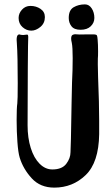

<svg xmlns="http://www.w3.org/2000/svg" viewBox="-20 -860 473 877"><path d="M368 -840Q387 -840 399 -821.5Q411 -803 411 -778Q411 -756 394.5 -740Q378 -724 348 -724Q319 -724 306.5 -740Q294 -756 294 -778Q294 -814 316.5 -827Q339 -840 368 -840ZM123 -720Q101 -720 83 -736Q65 -752 65 -778Q65 -799 80.5 -816Q96 -833 119 -833Q145 -833 165 -819.5Q185 -806 185 -782Q185 -754 164.5 -737Q144 -720 123 -720ZM106 -288Q106 -230 120.5 -184Q135 -138 161 -112Q187 -86 219 -86Q263 -86 282.5 -111.5Q302 -137 302 -165L304 -226Q307 -376 307 -392Q307 -415 309 -483Q312 -540 312 -595Q312 -644 308 -664Q305 -676 305 -683Q305 -697 311.5 -700.5Q318 -704 324.5 -703.5Q331 -703 333 -703Q343 -702 355.5 -702.5Q368 -703 378 -703H404Q420 -703 422.5 -698.5Q425 -694 426 -679Q428 -657 428 -625Q428 -603 427 -593Q426 -583 428 -509Q433 -387 433 -308V-247Q431 -118 371.5 -60.5Q312 -3 228 -3Q164 -3 125 -45.5Q86 -88 70 -140Q63 -163 59.5 -211.5Q56 -260 56 -311Q56 -368 59 -387Q61 -401 61 -480Q61 -606 57 -662Q56 -668 56 -678Q56 -709 75 -701L86 -700Q90 -700 94.5 -701Q99 -702 104 -702Q109 -702 109 -691Q108 -679 107 -551Q106 -423 106 -288Z"/></svg>

Font: Barrio
Style: Regular
Weight: 400
Designer: Pablo Cosgaya & Sergio Jimenez
Foundry: Pablo Cosgaya & Sergio Jimenez
Version: Version 1.005